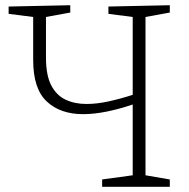

<svg xmlns="http://www.w3.org/2000/svg" viewBox="-20 -715 725 735"><path d="M630 -28V0H371V-28L488 -44V-315Q435 -297 387 -287.5Q339 -278 298 -278Q211 -278 159 -326.5Q107 -375 107 -485V-650L13 -662V-690L249 -695V-667L156 -650V-495Q156 -427 176 -388.5Q196 -350 231 -333.5Q266 -317 311 -317Q351 -317 396.5 -327Q442 -337 488 -352V-650L395 -662V-690L630 -695V-667L537 -650V-44Z"/></svg>

Font: Bitter Light
Style: Regular
Weight: 300
Designer: Sol Matas, and Bitter project Authors
Foundry: Sol Matas
Version: Version 2.001